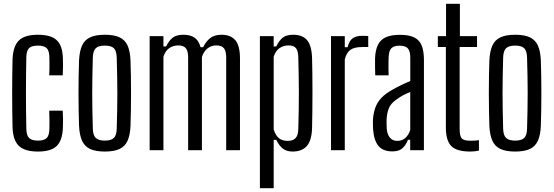

<svg xmlns="http://www.w3.org/2000/svg" viewBox="-20 -790 2912 1010"><path d="M239 -393.6Q239.9 -409.8 240.1 -427.4Q240.4 -445.1 240.1 -461.4Q239.9 -477.8 239.8 -489.6Q239.1 -524.3 225 -537.2Q211 -550.1 179.3 -550.1Q147.3 -550.1 133.4 -537.2Q119.5 -524.3 118.5 -489.6Q117.5 -437.4 117 -391.2Q116.5 -345 116.5 -300.6Q116.5 -256.1 117 -210.2Q117.5 -164.3 118.5 -112.3Q119.5 -76.5 133.7 -63.4Q147.9 -50.3 180.1 -50.3Q211.2 -50.3 225.1 -63.4Q239.1 -76.5 239.8 -112.3Q240 -131 240.2 -154.9Q240.4 -178.8 239 -208H309.9Q311.3 -186.7 311.6 -162.5Q311.9 -138.4 310.9 -118.7Q308.4 -51.5 278.4 -22.2Q248.5 7.2 180.1 7.2Q110.6 7.2 79.6 -22.2Q48.7 -51.5 46 -118.7Q45 -157.6 44.5 -203.8Q44 -249.9 44 -298.6Q44 -347.2 44.5 -393.9Q45 -440.5 46 -480.1Q49.4 -548.5 80 -577.8Q110.6 -607.2 179.3 -607.2Q248.4 -607.2 278.8 -578.2Q309.2 -549.3 310.9 -482.5Q311.5 -463.2 311.4 -439.1Q311.3 -415 309.9 -393.6Z M531.5 7.2Q483 7.2 454 -6.4Q424.9 -20.1 411.6 -49.8Q398.2 -79.6 395.8 -127.8Q394.5 -166.7 393.8 -210.3Q393 -254 393 -299.3Q393 -344.6 393.7 -388.5Q394.4 -432.4 395.8 -472Q398.2 -520.4 411.5 -550.1Q424.8 -579.8 453.9 -593.5Q482.9 -607.2 531.5 -607.2Q580.5 -607.2 609.3 -593.5Q638 -579.7 651.3 -550Q664.5 -520.3 666.5 -472Q667.9 -433.1 668.6 -389.4Q669.3 -345.7 669.3 -300.6Q669.3 -255.5 668.6 -211.5Q667.9 -167.5 666.5 -127.8Q664.5 -80.2 651.3 -50.2Q638 -20.3 609.3 -6.5Q580.5 7.2 531.5 7.2ZM531.5 -50.3Q564.5 -50.3 578.8 -64.2Q593.1 -78 594 -112.5Q595.4 -164.4 596.4 -210.2Q597.3 -256 597.3 -300.1Q597.3 -344.2 596.4 -390Q595.4 -435.8 594 -487.3Q593.1 -522.1 579.2 -536.1Q565.3 -550.1 531.5 -550.1Q497.8 -550.1 483.6 -536.1Q469.3 -522.1 468.3 -487.3Q466.9 -435.8 466 -389.9Q465.1 -344.1 465.1 -299.9Q465.1 -255.6 466 -209.8Q466.9 -163.9 468.3 -112.5Q469.3 -78 484 -64.2Q498.6 -50.3 531.5 -50.3Z M767.2 0V-600H839.7V-545.7H853.8Q869.2 -577 888.9 -592.1Q908.5 -607.2 944.7 -607.2Q981 -607.2 1003.3 -592Q1025.7 -576.8 1034.9 -541.7H1048.6Q1064 -572.9 1086.4 -590.1Q1108.7 -607.2 1145 -607.2Q1193.2 -607.2 1217.6 -578.9Q1242 -550.7 1242.4 -484.7V0H1169.9V-489.8Q1169.5 -522.5 1157.3 -536.8Q1145.2 -551.1 1118.5 -551.1Q1091.7 -551.1 1071.9 -535.7Q1052.2 -520.3 1042.2 -490.4V0H969.7V-489.8Q969.3 -522.5 957.1 -536.8Q945 -551.1 918.3 -551.1Q890.7 -551.1 870.1 -536.7Q849.5 -522.4 839.7 -491.4V0Z M1347.2 200V-600H1419.7V-545.7H1433.2Q1448.2 -577 1467.4 -592.1Q1486.7 -607.2 1522.5 -607.2Q1571.1 -607.2 1595.3 -578.9Q1619.4 -550.7 1621.6 -484.7Q1622.6 -451.3 1623.1 -404.6Q1623.7 -357.9 1623.7 -306.2Q1623.7 -254.4 1623.1 -204.7Q1622.6 -155.1 1621.6 -115.7Q1619.4 -50.2 1593.7 -21.5Q1567.9 7.2 1519.3 7.2Q1489.1 7.2 1469.3 -7.2Q1449.5 -21.7 1433.2 -54.3H1419.7V200ZM1494.3 -48.9Q1520.9 -48.9 1534.6 -63.4Q1548.4 -77.9 1549.1 -110.2Q1550.7 -163.2 1551.5 -212.7Q1552.3 -262.2 1552.1 -309.2Q1551.9 -356.2 1551.1 -401.2Q1550.3 -446.1 1549.1 -489.8Q1548.4 -522.5 1536.7 -536.8Q1525 -551.1 1498.3 -551.1Q1470.7 -551.1 1450.1 -536.7Q1429.5 -522.4 1419.7 -491.4V-108.6Q1430.2 -76.5 1447.7 -62.7Q1465.1 -48.9 1494.3 -48.9Z M1721.2 0V-600H1793.7V-541.7H1808.6Q1816.7 -575.5 1835.2 -588.5Q1853.7 -601.6 1884.8 -601.6Q1893.4 -601.6 1902.3 -601.2Q1911.1 -600.8 1917.1 -600.6V-542.6H1885.6Q1842.4 -542.6 1822 -526.9Q1801.6 -511.2 1793.7 -476.8V0Z M2044.4 6.4Q1994.6 6.4 1970.9 -22.3Q1947.2 -50.9 1942.6 -109Q1942.1 -121.6 1941.7 -134.6Q1941.3 -147.6 1941.8 -159.3Q1944.1 -194.8 1954.2 -223.1Q1964.2 -251.5 1986.2 -275Q2008.3 -298.4 2046.8 -319.5Q2068.6 -331.9 2091.7 -343Q2114.7 -354.2 2138.2 -363.8V-487.7Q2138.2 -520.1 2125.9 -534.9Q2113.6 -549.7 2081.3 -549.7Q2053.2 -549.7 2039.5 -537Q2025.9 -524.3 2024.4 -489.6Q2023.9 -478.2 2023.6 -461Q2023.4 -443.9 2023.6 -425.9Q2023.9 -407.8 2024.4 -393.6H1953.9Q1953.4 -412.3 1952.9 -437.5Q1952.4 -462.8 1952.9 -482.9Q1954.6 -526.7 1968 -554.1Q1981.5 -581.4 2009.6 -594.1Q2037.6 -606.8 2083.7 -606.8Q2131.6 -606.8 2159.1 -593.1Q2186.7 -579.4 2198.4 -550Q2210.1 -520.6 2210.1 -473.2L2209.9 0H2137.8V-54.7H2126Q2114.7 -25.4 2096.2 -9.5Q2077.7 6.4 2044.4 6.4ZM2069.3 -48.9Q2094.4 -48.9 2111.4 -63.5Q2128.5 -78.1 2138 -105.6V-306Q2120.8 -299.3 2102.7 -290.1Q2084.5 -280.9 2062.7 -264.5Q2034.3 -244.2 2024.7 -218.5Q2015 -192.9 2013.5 -159.3Q2013.4 -150.2 2013.6 -138.2Q2013.8 -126.1 2014.3 -113.8Q2016.8 -82.7 2031.2 -65.8Q2045.5 -48.9 2069.3 -48.9Z M2454.6 7.2Q2381.4 7.2 2353.4 -22.2Q2325.4 -51.5 2325.4 -118.7V-542.6H2283.2V-600H2326.4V-770H2399.2V-600H2489.4V-542.6H2397.9V-111.7Q2397.9 -76.3 2408.1 -63Q2418.3 -49.7 2455.8 -49.7Q2469.7 -49.7 2478.7 -50.4Q2487.8 -51.1 2499.4 -52.7V2.2Q2489.7 4.4 2478.1 5.8Q2466.5 7.2 2454.6 7.2Z M2690 7.2Q2641.5 7.2 2612.5 -6.4Q2583.4 -20.1 2570.1 -49.8Q2556.7 -79.6 2554.3 -127.8Q2553 -166.7 2552.3 -210.3Q2551.5 -254 2551.5 -299.3Q2551.5 -344.6 2552.2 -388.5Q2552.9 -432.4 2554.3 -472Q2556.7 -520.4 2570 -550.1Q2583.3 -579.8 2612.4 -593.5Q2641.4 -607.2 2690 -607.2Q2739 -607.2 2767.8 -593.5Q2796.5 -579.7 2809.8 -550Q2823 -520.3 2825 -472Q2826.4 -433.1 2827.1 -389.4Q2827.8 -345.7 2827.8 -300.6Q2827.8 -255.5 2827.1 -211.5Q2826.4 -167.5 2825 -127.8Q2823 -80.2 2809.8 -50.2Q2796.5 -20.3 2767.8 -6.5Q2739 7.2 2690 7.2ZM2690 -50.3Q2723 -50.3 2737.3 -64.2Q2751.6 -78 2752.5 -112.5Q2753.9 -164.4 2754.9 -210.2Q2755.8 -256 2755.8 -300.1Q2755.8 -344.2 2754.9 -390Q2753.9 -435.8 2752.5 -487.3Q2751.6 -522.1 2737.7 -536.1Q2723.8 -550.1 2690 -550.1Q2656.3 -550.1 2642.1 -536.1Q2627.8 -522.1 2626.8 -487.3Q2625.4 -435.8 2624.5 -389.9Q2623.6 -344.1 2623.6 -299.9Q2623.6 -255.6 2624.5 -209.8Q2625.4 -163.9 2626.8 -112.5Q2627.8 -78 2642.5 -64.2Q2657.1 -50.3 2690 -50.3Z"/></svg>

Font: Big Shoulders Thin
Style: Regular
Weight: 100
Designer: Patric King
Foundry: XO Type Co
Version: Version 2.002